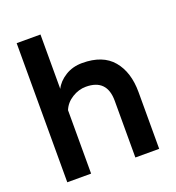

<svg xmlns="http://www.w3.org/2000/svg" viewBox="-122 -758 784 856"><g transform="rotate(-20 270.0 -330.0)"><path d="M52 0V-660H165V-402Q180 -433 215 -455Q250 -477 296 -477Q393 -477 440.5 -420.5Q488 -364 488 -269V0H375V-269Q375 -372 275 -372Q241 -372 209.5 -352.5Q178 -333 165 -301V0Z"/></g></svg>

Font: Lil Grotesk Bold
Style: Regular
Weight: 700
Designer: Bastien Sozeau
Foundry: NBR — Bastien Sozeau
Version: Version 4.002; ttfautohint (v1.8.4.7-5d5b)